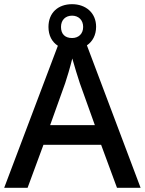

<svg xmlns="http://www.w3.org/2000/svg" viewBox="-20 -899 694 919"><path d="M540 0H653L396 -682C423 -700 440 -731 440 -771C440 -838 390 -879 325 -879C258 -879 212 -838 212 -770C212 -729 229 -698 257 -680L0 0H112L188 -206H464ZM325 -717C290 -717 272 -737 272 -770C272 -804 294 -824 325 -824C355 -824 378 -804 378 -770C378 -737 356 -717 325 -717ZM362 -501 434 -300H220L292 -501C300 -524 316 -578 326 -619C334 -589 355 -522 362 -501Z"/></svg>

Font: Noto Sans Arabic UI Md
Style: Regular
Weight: 500
Designer: Monotype Design Team, Nadine Chahine and Nizar Qandah
Foundry: Monotype Imaging Inc.
Version: Version 2.010